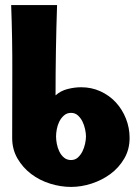

<svg xmlns="http://www.w3.org/2000/svg" viewBox="-20 -723 544 757"><path d="M205 -703Q199 -524 199 -347Q219 -365 246.5 -372Q274 -379 300 -379Q341 -379 376 -363Q411 -347 436.5 -319.5Q462 -292 476.5 -255.5Q491 -219 491 -179Q491 -134 470 -98Q449 -62 416 -37.5Q383 -13 342 0.5Q301 14 260 14Q219 14 177.5 1Q136 -12 103 -37Q70 -62 49 -98Q28 -134 28 -179Q28 -311 28.5 -441Q29 -571 24 -703ZM260 -278Q244 -278 232.5 -268Q221 -258 214 -244Q207 -230 204 -214Q201 -198 201 -185Q201 -172 204 -156Q207 -140 214 -125.5Q221 -111 232.5 -101.5Q244 -92 260 -92Q276 -92 287 -102Q298 -112 305 -126Q312 -140 315.5 -156.5Q319 -173 319 -185Q319 -197 315.5 -213.5Q312 -230 305 -244Q298 -258 287 -268Q276 -278 260 -278Z"/></svg>

Font: CAT Rhythmus
Style: Regular
Weight: 400
Designer: Peter Wiegel nach alter Vorlage
Foundry: Peter Wiegel
Version: 1.000